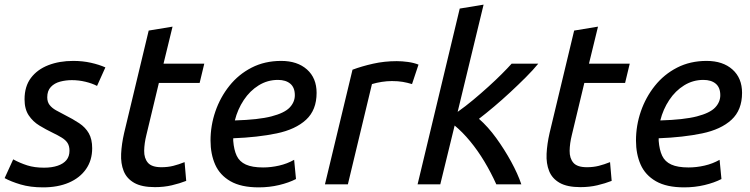

<svg xmlns="http://www.w3.org/2000/svg" viewBox="-28 -796 3240 829"><path d="M158 13Q103 13 61 0.5Q19 -12 -8 -27L29 -108Q58 -92 89.5 -82Q121 -72 162 -72Q196 -72 221 -80.5Q246 -89 259 -105Q272 -121 272 -145Q272 -165 264 -178Q256 -191 239 -201.5Q222 -212 199 -223Q170 -237 142 -254Q114 -271 96 -298Q78 -325 78 -367Q78 -423 105.5 -459.5Q133 -496 180.5 -514.5Q228 -533 288 -533Q329 -533 364.5 -525Q400 -517 427 -505L391 -425Q370 -436 341 -443Q312 -450 282 -450Q256 -450 231.5 -443.5Q207 -437 191.5 -420.5Q176 -404 176 -376Q176 -356 186 -343Q196 -330 213.5 -320Q231 -310 251 -300Q287 -282 314 -264Q341 -246 355.5 -220.5Q370 -195 370 -156Q370 -104 343.5 -66Q317 -28 269.5 -7.5Q222 13 158 13Z M641 12Q584 12 551.5 -6.5Q519 -25 506 -57.5Q493 -90 495 -132Q497 -174 508 -222L614 -664L717 -681L678 -521H854L834 -438H658L604 -213Q595 -177 594.5 -145Q594 -113 610.5 -93.5Q627 -74 669 -74Q697 -74 720.5 -80Q744 -86 769 -96L776 -15Q748 -4 714 4Q680 12 641 12Z M1089 13Q1013 13 967 -13.5Q921 -40 901 -85.5Q881 -131 881 -189Q881 -254 902 -315Q923 -376 962.5 -425.5Q1002 -475 1058.5 -504Q1115 -533 1186 -533Q1256 -533 1297.5 -496Q1339 -459 1339 -395Q1339 -321 1293.5 -279Q1248 -237 1166.5 -220Q1085 -203 979 -199Q979 -196 979 -193Q979 -190 979 -188Q982 -149 994 -123.5Q1006 -98 1033.5 -85.5Q1061 -73 1108 -73Q1142 -73 1177 -81Q1212 -89 1242 -106L1250 -23Q1219 -7 1177 3Q1135 13 1089 13ZM986 -276Q1088 -279 1144 -293.5Q1200 -308 1222.5 -331.5Q1245 -355 1245 -385Q1245 -418 1225.5 -434.5Q1206 -451 1172 -451Q1127 -451 1089 -427.5Q1051 -404 1024.5 -364Q998 -324 986 -276Z M1375 0 1494 -495Q1534 -510 1583 -521Q1632 -532 1685 -532Q1708 -532 1733.5 -528.5Q1759 -525 1779 -517L1751 -433Q1731 -439 1711 -442.5Q1691 -446 1664 -446Q1643 -446 1620.5 -442.5Q1598 -439 1578 -433L1474 0Z M1775 0 1957 -759 2060 -776 1948 -313Q1982 -337 2015.5 -365Q2049 -393 2080.5 -421.5Q2112 -450 2138 -476Q2164 -502 2181 -521H2296Q2274 -494 2242.5 -462.5Q2211 -431 2175.5 -398Q2140 -365 2105 -335.5Q2070 -306 2040 -283Q2079 -249 2114.5 -200Q2150 -151 2179 -98Q2208 -45 2223 0H2115Q2092 -51 2063.5 -98.5Q2035 -146 2002 -186Q1969 -226 1935 -254L1873 0Z M2478 12Q2421 12 2388.5 -6.5Q2356 -25 2343 -57.5Q2330 -90 2332 -132Q2334 -174 2345 -222L2451 -664L2554 -681L2515 -521H2691L2671 -438H2495L2441 -213Q2432 -177 2431.5 -145Q2431 -113 2447.5 -93.5Q2464 -74 2506 -74Q2534 -74 2557.5 -80Q2581 -86 2606 -96L2613 -15Q2585 -4 2551 4Q2517 12 2478 12Z M2926 13Q2850 13 2804 -13.5Q2758 -40 2738 -85.5Q2718 -131 2718 -189Q2718 -254 2739 -315Q2760 -376 2799.5 -425.5Q2839 -475 2895.5 -504Q2952 -533 3023 -533Q3093 -533 3134.5 -496Q3176 -459 3176 -395Q3176 -321 3130.5 -279Q3085 -237 3003.5 -220Q2922 -203 2816 -199Q2816 -196 2816 -193Q2816 -190 2816 -188Q2819 -149 2831 -123.5Q2843 -98 2870.5 -85.5Q2898 -73 2945 -73Q2979 -73 3014 -81Q3049 -89 3079 -106L3087 -23Q3056 -7 3014 3Q2972 13 2926 13ZM2823 -276Q2925 -279 2981 -293.5Q3037 -308 3059.5 -331.5Q3082 -355 3082 -385Q3082 -418 3062.5 -434.5Q3043 -451 3009 -451Q2964 -451 2926 -427.5Q2888 -404 2861.5 -364Q2835 -324 2823 -276Z"/></svg>

Font: Ubuntu Sans Medium
Style: Italic
Weight: 500
Italic angle: -13.5°
Designer: Dalton Maag Ltd
Foundry: Dalton Maag Ltd
Version: Version 1.006